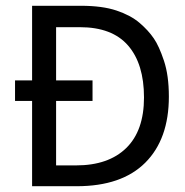

<svg xmlns="http://www.w3.org/2000/svg" viewBox="-20 -643 640 664"><path d="M91 1V-294H32V-365H91V-623H260Q334 -623 383 -606.5Q432 -590 462.5 -564Q493 -538 512 -510Q530 -484 547 -433Q564 -382 564 -309Q564 -162 482.5 -80.5Q401 1 245 1ZM174 -71H243Q355 -71 416.5 -131Q478 -191 478 -306Q478 -422 423 -485.5Q368 -549 256 -549H174V-365H300V-294H174Z"/></svg>

Font: Inconsolata Expanded Medium
Style: Regular
Weight: 500
Width: 7
Monospace: yes
Designer: Raph Levien, Cyreal, Brenton Simpson
Foundry: Raph Levien, Cyreal, Google
Version: Version 3.001; ttfautohint (v1.8.2.53-6de2)